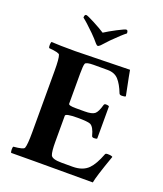

<svg xmlns="http://www.w3.org/2000/svg" viewBox="-154 -949 895 1053"><g transform="rotate(20 294.0 -423.0)"><path d="M283.2 -788.1Q308.6 -804.7 350.6 -826.7Q392.6 -848.6 400.4 -848.6Q410.2 -848.6 410.2 -830.1Q386.7 -812.5 335.9 -761.7Q332 -757.8 296.9 -719.7Q288.1 -710.9 282.2 -710.9Q277.3 -710.9 269.5 -719.7Q252 -741.2 227.5 -765.6Q179.7 -812.5 156.2 -830.1Q156.2 -848.6 166 -848.6Q173.8 -848.6 215.8 -826.7Q257.8 -804.7 283.2 -788.1ZM176.8 -641.6Q200.2 -641.6 338.4 -645Q476.6 -648.4 494.1 -648.4Q495.1 -638.7 522.5 -503.9Q517.6 -499 500 -499Q487.3 -499 484.4 -506.8Q465.8 -554.7 442.9 -580.1Q419.9 -605.5 378.9 -605.5H297.9Q253.9 -605.5 249 -593.8Q244.1 -582 244.1 -534.2V-359.4Q244.1 -348.6 286.1 -348.6H337.9Q380.9 -348.6 396.5 -361.3Q412.1 -374 423.8 -417Q425.8 -424.8 435.5 -424.8Q449.2 -424.8 454.1 -419.9V-232.4Q450.2 -228.5 436.5 -228.5Q424.8 -228.5 422.9 -236.3Q410.2 -286.1 388.7 -295.9Q372.1 -302.7 314.5 -302.7Q244.1 -302.7 244.1 -289.1V-137.7Q244.1 -80.1 252 -60.5Q260.7 -41 315.4 -41H379.9Q438.5 -41 470.7 -73.2Q499 -101.6 523.4 -166Q525.4 -171.9 537.1 -171.9Q560.5 -171.9 566.4 -166Q518.6 -31.2 513.7 2Q75.2 2 37.1 2.9Q34.2 -2 33.7 -15.1Q33.2 -28.3 37.1 -33.2Q94.7 -38.1 99.6 -49.8Q107.4 -69.3 107.4 -141.6V-501Q107.4 -573.2 99.6 -592.8Q95.7 -603.5 37.1 -608.4Q33.2 -613.3 33.7 -626.5Q34.2 -639.6 37.1 -644.5Q81.1 -641.6 176.8 -641.6Z"/></g></svg>

Font: Crimson
Style: Bold
Weight: 700
Version: Version 0.8 ; ttfautohint (v1.00) -l 8 -r 50 -G 200 -x 14 -D